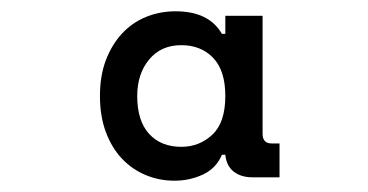

<svg xmlns="http://www.w3.org/2000/svg" viewBox="-20 -726 652 340"><path d="M373 -452Q363 -428 339.5 -417Q316 -406 289 -406Q262 -406 238 -416Q214 -426 196 -445Q178 -464 167.5 -492Q157 -520 157 -556Q157 -592 167.5 -619.5Q178 -647 196 -666.5Q214 -686 238.5 -696Q263 -706 291 -706Q350 -706 373 -666H379V-698H445V-489Q445 -472 461 -472H475V-412H427Q407 -412 394 -422Q381 -432 379 -452ZM301 -466Q333 -466 356 -487.5Q379 -509 379 -556Q379 -601 357.5 -623.5Q336 -646 301 -646Q265 -646 244 -620.5Q223 -595 223 -556Q223 -512 244 -489Q265 -466 301 -466Z"/></svg>

Font: Space Mono
Style: Regular
Weight: 400
Monospace: yes
Designer: Colophon Foundry / Benjamin Critton
Foundry: Colophon Foundry
Version: Version 1.000;PS 1.003;hotconv 1.0.81;makeotf.lib2.5.63406